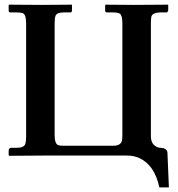

<svg xmlns="http://www.w3.org/2000/svg" viewBox="-20 -666 762 822"><path d="M524.9 0Q524.9 0 166 0L20 1L17.1 -1V-22Q18.6 -31.7 25.9 -33.2H51.8Q82.5 -33.2 88.4 -49.8Q91.8 -60.5 91.8 -80.1V-566.9Q91.8 -603 78.1 -609.4Q69.3 -612.8 51.8 -612.8H22Q17.6 -614.7 17.1 -618.2V-645L19 -646L159.2 -645L286.1 -646L288.1 -645V-618.2Q286.6 -614.3 283.2 -612.8H252.9Q223.6 -612.8 217.8 -598.6Q213.9 -588.4 213.9 -566.9V-87.9Q213.9 -50.3 229.5 -44.4Q237.8 -42 252.9 -42H464.8Q497.6 -42 502.4 -64.9Q503.9 -73.7 503.9 -88.9V-566.9Q503.9 -600.6 492.7 -607.9Q482.9 -612.8 464.8 -612.8H436Q430.7 -614.7 430.2 -618.2V-645L433.1 -646L551.8 -645L696.8 -646L700.2 -645V-623Q699.2 -614.7 693.8 -612.8H665Q632.8 -611.8 627.9 -594.7Q626 -585.9 626 -566.9V-82Q626 -49.8 650.9 -37.1Q659.2 -33.2 667 -33.2Q694.3 -32.2 696.8 -13.2L703.1 136.2H662.1Q642.1 40.5 575.7 10.3Q551.3 0 524.9 0Z"/></svg>

Font: Linux Libertine O
Style: Semibold
Weight: 700
Designer: Philipp H. Poll
Foundry: Philipp H. Poll
Version: Version 5.0.0